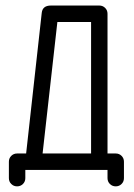

<svg xmlns="http://www.w3.org/2000/svg" viewBox="-20 -608 481 687"><path d="M129.4 -562.4Q132.4 -588.2 162.4 -588.2H335.3Q347.6 -588.2 356.2 -579.7Q364.7 -571.2 364.7 -558.8V-58.8H394.1Q406.5 -58.8 415 -50.3Q423.5 -41.8 423.5 -29.4V29.4Q423.5 41.8 415 50.3Q406.5 58.8 394.1 58.8Q381.8 58.8 373.2 50.3Q364.7 41.8 364.7 29.4V0H70.6V29.4Q70.6 41.8 62.1 50.3Q53.5 58.8 41.2 58.8Q28.8 58.8 20.3 50.3Q11.8 41.8 11.8 29.4V-29.4Q11.8 -41.8 20.3 -50.3Q28.8 -58.8 41.2 -58.8H73.5ZM305.9 -58.8V-529.4H185.3L132.4 -58.8Z"/></svg>

Font: OpenGost Type B TT
Style: Regular
Weight: 400
Version: Version 0.3